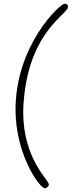

<svg xmlns="http://www.w3.org/2000/svg" viewBox="-20 -792 383 1026"><path d="M63 -207C63 36 192 214 220 214C227 214 241 205 241 194C241 168 104 61 104 -195C104 -221 106 -248 109 -277C146 -631 343 -716 343 -755C343 -764 340 -772 326 -772C298 -772 63 -546 63 -207Z"/></svg>

Font: OFL Sorts Mill Goudy
Style: Italic
Weight: 500
Italic angle: -6°
Version: Version 003.000